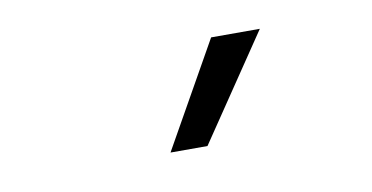

<svg xmlns="http://www.w3.org/2000/svg" viewBox="-33 -847 564 291"><g transform="rotate(-10 248.5 -701.5)"><path d="M210.9 -621.1 301.8 -782.3H376.8L267.8 -621.1Z"/></g></svg>

Font: Inter P Light
Style: Regular
Weight: 300
Designer: Rasmus Andersson
Foundry: rsms
Version: Version 3.018;git-588b23468